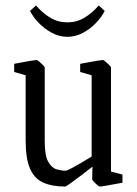

<svg xmlns="http://www.w3.org/2000/svg" viewBox="-20 -675 501 704"><path d="M219 9Q171 9 138.5 -5.5Q106 -20 90 -57Q74 -94 74 -160V-399L32 -411V-441Q38 -442 56 -445.5Q74 -449 92 -452Q110 -455 114 -455Q117 -455 124 -449Q131 -443 137.5 -436.5Q144 -430 144 -427V-157Q144 -104 157 -81.5Q170 -59 188 -54Q206 -49 220 -49Q225 -49 242 -58Q259 -67 279.5 -79Q300 -91 316 -101V-399L274 -411V-441Q280 -442 298.5 -445.5Q317 -449 335 -452Q353 -455 357 -455Q360 -455 367 -449Q374 -443 380.5 -436.5Q387 -430 387 -427V-46L429 -35V-5Q422 -4 404 -0.5Q386 3 368.5 6Q351 9 346 9Q342 9 330 -2.5Q318 -14 318 -18L319 -64Q303 -51 280.5 -34Q258 -17 240 -4Q222 9 219 9ZM227 -540Q198 -540 170.5 -554.5Q143 -569 122 -591Q101 -613 90 -635L112 -655Q136 -627 164.5 -610Q193 -593 227 -593Q261 -593 289.5 -610Q318 -627 342 -655L364 -635Q353 -613 332 -591Q311 -569 284 -554.5Q257 -540 227 -540Z"/></svg>

Font: Grenze Gotisch Light
Style: Regular
Weight: 300
Designer: Renata Polastri
Foundry: Omnibus-Type
Version: Version 1.001